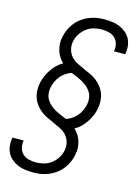

<svg xmlns="http://www.w3.org/2000/svg" viewBox="-147 -913 844 1177"><g transform="rotate(15 275.0 -325.0)"><path d="M186 185Q161 185 136 182Q111 179 89 170Q67 161 48.5 146Q30 131 19 110.5Q8 90 5 65.5Q2 41 7 15L8 11H79L78 14Q74 37 80 59Q86 81 101.5 95.5Q117 110 139.5 115.5Q162 121 186 121Q210 121 236 114Q262 107 283 90.5Q304 74 318.5 50.5Q333 27 337 2Q342 -24 335 -48.5Q328 -73 312 -91Q296 -109 273.5 -120Q251 -131 229 -141L227 -142Q206 -151 184.5 -161Q163 -171 145 -185Q127 -199 112.5 -217Q98 -235 89.5 -257Q81 -279 79.5 -303.5Q78 -328 83 -354Q87 -376 96.5 -398.5Q106 -421 119.5 -441.5Q133 -462 150.5 -479.5Q168 -497 190 -509Q175 -523 164 -540Q153 -557 147 -576.5Q141 -596 139.5 -618Q138 -640 143 -662Q147 -686 157.5 -709.5Q168 -733 184 -754Q200 -775 221.5 -791Q243 -807 267 -817Q291 -827 315.5 -831Q340 -835 364 -835Q389 -835 414 -832Q439 -829 461 -820Q483 -811 501.5 -796Q520 -781 531 -760.5Q542 -740 545 -715.5Q548 -691 543 -665L542 -661H471L472 -664Q476 -687 470 -709Q464 -731 448.5 -745.5Q433 -760 410.5 -765.5Q388 -771 364 -771Q340 -771 314 -764Q288 -757 267 -740.5Q246 -724 231.5 -700.5Q217 -677 213 -652Q208 -626 215 -601.5Q222 -577 238 -559Q254 -541 276.5 -530Q299 -519 321 -509L323 -508Q344 -499 365.5 -489Q387 -479 405 -465Q423 -451 437.5 -433Q452 -415 460.5 -393Q469 -371 470.5 -346.5Q472 -322 467 -296Q463 -274 453.5 -251.5Q444 -229 430.5 -208.5Q417 -188 399.5 -170.5Q382 -153 360 -141Q375 -127 386 -110Q397 -93 403 -73.5Q409 -54 410.5 -32Q412 -10 407 12Q403 36 392.5 59.5Q382 83 366 104Q350 125 328.5 141Q307 157 283 167Q259 177 234.5 181Q210 185 186 185ZM294 -184Q313 -190 331 -202Q349 -214 362.5 -230.5Q376 -247 384.5 -266Q393 -285 397 -305Q401 -326 398 -346Q395 -366 384.5 -382.5Q374 -399 359.5 -411.5Q345 -424 328 -433.5Q311 -443 292.5 -450.5Q274 -458 256 -466Q237 -460 219 -448Q201 -436 187.5 -419.5Q174 -403 165.5 -384Q157 -365 153 -345Q149 -324 152 -304Q155 -284 165.5 -267.5Q176 -251 190.5 -238.5Q205 -226 222 -216.5Q239 -207 257.5 -199.5Q276 -192 294 -184Z"/></g></svg>

Font: Lode Term
Style: Italic
Weight: 400
Italic angle: -11°
Monospace: yes
Designer: Belleve Invis
Foundry: Belleve Invis
Version: Version 29.2.0